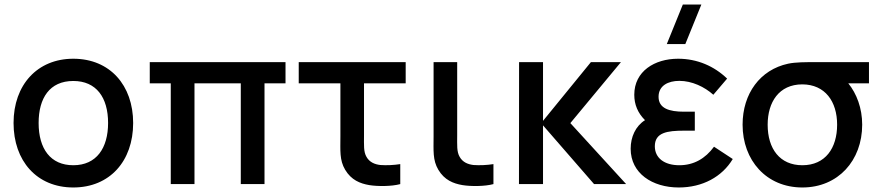

<svg xmlns="http://www.w3.org/2000/svg" viewBox="-20 -815 3894 850"><path d="M304.5 15C465.5 15 569.5 -101.5 569.5 -270.5C569.5 -437.5 466.5 -555 304.5 -555C145.5 -555 40 -439.5 40 -270.5C40 -103 142.5 15 304.5 15ZM151 -270.5C151 -380.5 199.5 -456.5 304.5 -456.5C406.5 -456.5 458.5 -383.5 458.5 -270.5C458.5 -160 407.5 -83.5 304.5 -83.5C203.5 -83.5 151 -156.5 151 -270.5Z M736 0H841V-446H1046V0H1151V-446H1244V-540H643V-446H736Z M1615 4.5C1651.5 10.5 1713.5 10.5 1752 0V-88.5C1724 -84 1691 -82.5 1663.5 -84.5C1639 -87.5 1616 -96.5 1602.5 -120.5C1589 -143.5 1591.5 -172.5 1591.5 -217.5V-446H1776V-540H1302.5V-446H1487V-212.5C1487 -148 1482.5 -106.5 1508 -63.5C1535 -18 1574 -2.5 1615 4.5Z M2027.5 4.5C2064 10.5 2126 10.5 2164.5 0V-88.5C2136.5 -84 2103.5 -82.5 2076 -84.5C2051.5 -87.5 2028.5 -96.5 2015 -120.5C2001.5 -143.5 2004 -172.5 2004 -217.5V-540H1899.5V-212.5C1899.5 -148 1895 -106.5 1920.5 -63.5C1947.5 -18 1986.5 -2.5 2027.5 4.5Z M2277.5 0H2384V-260L2610 0H2752L2505 -270L2729 -540H2596L2384 -280V-540H2278Z M2985 15C3090 15 3176.5 -32 3224 -111L3141 -165.5C3102.5 -113 3051.5 -83.5 2987.5 -83.5C2921 -83.5 2879 -115.5 2879 -167.5C2879 -228.5 2934 -236.5 3008 -236.5H3056V-320.5H3008C2943 -320.5 2895.5 -335 2895.5 -386.5C2895.5 -436 2938 -457 2987.5 -457C3043.5 -457 3099 -430.5 3138 -395.5L3199 -467C3142 -522 3067 -555 2982 -555C2878 -555 2788 -499.5 2788 -395.5C2788 -352 2803.5 -315 2835.5 -283C2793.5 -256.5 2772 -208.5 2772 -156.5C2772 -47.5 2868 15 2985 15ZM2932 -620H3014L3085 -795H3003Z M3532 15C3690.5 15 3797 -104.5 3797 -263C3797 -336 3772.5 -400.5 3735.5 -446H3827V-540H3598.5C3545 -540 3502 -540 3469 -533C3345.5 -506.5 3267.5 -401 3267.5 -263C3267.5 -105.5 3372.5 15 3532 15ZM3378.5 -263C3378.5 -362 3428 -441.5 3532 -441.5C3633 -441 3686 -365.5 3686 -263C3686 -159.5 3634 -83.5 3532 -83.5C3432.5 -83.5 3378.5 -156 3378.5 -263Z"/></svg>

Font: Eudonet SemiBold
Style: Regular
Weight: 600
Designer: Mikhail Sharanda
Foundry: Mikhail Sharanda
Version: Version 4.503;Glyphs 3.1.2 (3151)